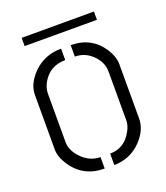

<svg xmlns="http://www.w3.org/2000/svg" viewBox="-116 -687 667 770"><g transform="rotate(-20 217.5 -302.0)"><path d="M65.4 -570.3V-605.5H374V-570.3ZM37.1 -139.6V-372.1Q37.1 -418 78.1 -460.9Q127 -510.7 199.2 -510.7V-461.9Q133.8 -461.9 101.6 -407.2Q87.9 -382.8 87.9 -359.4V-152.3Q87.9 -113.3 125 -78.1Q158.2 -47.9 199.2 -47.9V1Q108.4 1 60.5 -72.3Q37.1 -107.4 37.1 -139.6ZM240.2 1V-47.9Q300.8 -47.9 332 -103.5Q346.7 -127.9 346.7 -150.4V-359.4Q346.7 -402.3 309.6 -435.5Q279.3 -461.9 240.2 -461.9V-510.7Q328.1 -510.7 375 -439.5Q397.5 -404.3 397.5 -372.1V-139.6Q397.5 -92.8 357.4 -49.8Q310.5 0 240.2 1Z"/></g></svg>

Font: Post No Bills Colombo
Style: Regular
Weight: 400
Designer: Kosala Senevirathne, Siva Puranthara, Lasantha Premarathna, Tharique Azeez
Foundry: Mooniak
Version: Version 1.220 ; ttfautohint (v1.6)